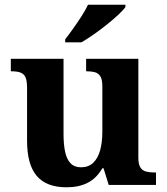

<svg xmlns="http://www.w3.org/2000/svg" viewBox="-20 -786 708 816"><path d="M263 10Q177 10 136 -38.5Q95 -87 95 -188V-412Q95 -441 89 -456Q83 -471 68.5 -477Q54 -483 30 -483H26V-536H250V-217Q250 -174 256.5 -142Q263 -110 279.5 -92.5Q296 -75 324 -75Q356 -75 376 -94Q396 -113 405.5 -147Q415 -181 415 -227V-419Q415 -448 406.5 -461.5Q398 -475 383.5 -479Q369 -483 349 -483H346V-536H568V-116Q568 -88 576.5 -74.5Q585 -61 600.5 -57Q616 -53 635 -53H643V0H442L420 -71H415Q390 -28 352.5 -9Q315 10 263 10ZM257 -619Q272 -638 290.5 -664Q309 -690 326.5 -717Q344 -744 354 -766H513V-756Q504 -743 482.5 -723Q461 -703 433.5 -681Q406 -659 378 -639.5Q350 -620 326 -606H257Z"/></svg>

Font: Noto Rashi Hebrew
Style: Bold
Weight: 700
Version: Version 1.006